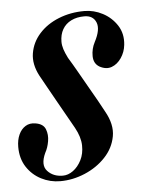

<svg xmlns="http://www.w3.org/2000/svg" viewBox="-53 -537 463 582"><g transform="rotate(-5 178.5 -246.0)"><path d="M255.8 -329Q238.5 -339.2 238.1 -361.8Q237.8 -384.2 248.2 -404Q267.8 -441.2 258.9 -462.9Q250 -484.5 223.5 -484.5Q200.5 -484.5 183.4 -476Q166.2 -467.5 157 -451.5Q147.8 -435.5 147.8 -413.5Q147.8 -402.8 151.6 -390.8Q155.5 -378.8 163.2 -363.5Q175.8 -343 189.5 -318.8Q203.2 -294.5 217 -270.5Q230.8 -246.5 242.4 -226Q254 -205.5 261.2 -191.5Q284.5 -150.5 278 -114.8Q271.5 -79 245.6 -51.6Q219.8 -24.2 182.9 -8.6Q146 7 107.8 7Q76.8 7 49.8 -6.9Q22.8 -20.8 6.1 -46.5Q-10.5 -72.2 -10.5 -107.5Q-10.5 -128.8 -3.1 -144.9Q4.2 -161 17.4 -169.1Q30.5 -177.2 48.2 -174Q71.5 -170.2 78 -153.4Q84.5 -136.5 81.1 -116.9Q77.8 -97.2 69.5 -82.5Q53 -46.8 70.2 -27.9Q87.5 -9 116.8 -9Q133 -9 148.1 -20Q163.2 -31 173.2 -50.5Q183.2 -70 182.6 -95.5Q182 -121 166 -150Q160 -160.8 147.4 -183Q134.8 -205.2 120.1 -231.4Q105.5 -257.5 92.4 -280.9Q79.2 -304.2 72.2 -317.2Q53 -353.5 58.5 -386.6Q64 -419.8 87.2 -445.6Q110.5 -471.5 146.6 -486Q182.8 -500.5 225 -500.5Q253.8 -500.5 280.5 -486.5Q307.2 -472.5 323.8 -447Q340.2 -421.5 336.5 -387.8Q334.2 -366 322.2 -348.4Q310.2 -330.8 293 -324.5Q275.8 -318.2 255.8 -329Z"/></g></svg>

Font: Emberly Black
Style: Italic
Weight: 900
Italic angle: -12°
Designer: Rajesh Rajput
Foundry: Rajesh Rajput
Version: Version 1.000